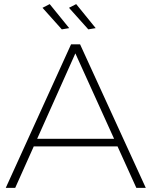

<svg xmlns="http://www.w3.org/2000/svg" viewBox="-20 -915 738 935"><path d="M326 -699H370L690 0H644L347 -655L54 0H8ZM132 -239H562V-202H132ZM351 -895 446 -778 410 -772 316 -877ZM222 -895 317 -778 281 -772 187 -877Z"/></svg>

Font: Alexandria ExtraLight
Style: Regular
Weight: 250
Designer: Mohamed Gaber
Foundry: Kief Type Foundry
Version: Version 5.100